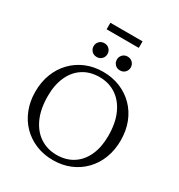

<svg xmlns="http://www.w3.org/2000/svg" viewBox="-229 -1151 1223 1312"><g transform="rotate(30 383.0 -495.0)"><path d="M382.5 -685Q456 -685 517.8 -659.5Q579.5 -634 624.8 -588Q670 -542 694.8 -478.5Q719.5 -415 719.5 -338.5Q719.5 -262 695 -198.2Q670.5 -134.5 625.2 -87.8Q580 -41 518.8 -15.5Q457.5 10 384 10Q310.5 10 249 -15.5Q187.5 -41 142.2 -87Q97 -133 72 -196.8Q47 -260.5 47 -336.5Q47 -413 71.8 -476.8Q96.5 -540.5 141.8 -587.2Q187 -634 248.2 -659.5Q309.5 -685 382.5 -685ZM387.5 -33.5Q462.5 -33.5 517 -68.8Q571.5 -104 601 -169Q630.5 -234 630.5 -322.5Q630.5 -424 598.2 -495.2Q566 -566.5 509.2 -604Q452.5 -641.5 379 -641.5Q304 -641.5 249.5 -606.2Q195 -571 165.5 -506Q136 -441 136 -352.5Q136 -251.5 168.2 -180Q200.5 -108.5 257.5 -71Q314.5 -33.5 387.5 -33.5ZM291.5 -750Q267 -750 251.8 -766Q236.5 -782 236.5 -804Q236.5 -826.5 251.8 -842.5Q267 -858.5 291.5 -858.5Q315.5 -858.5 330.8 -842.5Q346 -826.5 346 -804Q346 -782 330.8 -766Q315.5 -750 291.5 -750ZM474.5 -750Q450.5 -750 435.2 -766Q420 -782 420 -804Q420 -826.5 435.2 -842.5Q450.5 -858.5 474.5 -858.5Q499 -858.5 514.2 -842.5Q529.5 -826.5 529.5 -804Q529.5 -782 514.2 -766Q499 -750 474.5 -750ZM256 -948V-999.5H510V-948Z"/></g></svg>

Font: Newsreader 24pt
Style: Regular
Weight: 400
Designer: Hugues Gentile
Foundry: Production Type
Version: Version 1.003